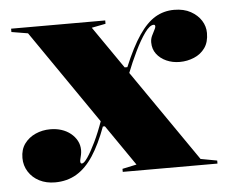

<svg xmlns="http://www.w3.org/2000/svg" viewBox="-43 -565 761 630"><g transform="rotate(-5 337.0 -250.0)"><path d="M338 0V-10L385 -20L68 -480L14 -489V-500H324V-489L278 -480L596 -20L650 -10V0ZM114 15Q85 15 62.5 3.5Q40 -8 27 -28.5Q14 -49 14 -74Q14 -102 28 -121Q42 -140 64.5 -150Q87 -160 113 -160Q133 -160 150 -154.5Q167 -149 180 -138.5Q193 -128 200.5 -114Q208 -100 208 -83Q208 -76 206.5 -68.5Q205 -61 203.5 -55.5Q202 -50 202 -46Q202 -39 207 -39Q214 -39 226 -56.5Q238 -74 253 -105Q268 -136 282 -176L297 -154H286Q265 -97 240.5 -59.5Q216 -22 185 -3.5Q154 15 114 15ZM556 -343Q532 -343 512 -352Q492 -361 480 -377Q468 -393 468 -415Q468 -426 472.5 -436Q477 -446 481.5 -454Q486 -462 486 -466Q486 -472 481 -472Q468 -472 451.5 -449Q435 -426 418 -391Q401 -356 387 -320L373 -341H383Q410 -406 436 -444Q462 -482 490 -498.5Q518 -515 552 -515Q584 -515 606.5 -502.5Q629 -490 641 -471Q653 -452 653 -430Q653 -400 639.5 -381Q626 -362 603.5 -352.5Q581 -343 556 -343Z"/></g></svg>

Font: Kalnia SemiBold
Style: Regular
Weight: 600
Designer: Frida Medrano
Foundry: Frida Medrano
Version: Version 1.105